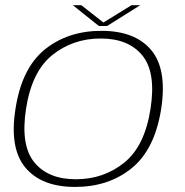

<svg xmlns="http://www.w3.org/2000/svg" viewBox="-20 -714 713 738"><path d="M268.5 4.5Q140 4.5 77.8 -69.5Q15.5 -143.5 39.5 -295.5Q63.5 -452 152.2 -523.8Q241 -595.5 370 -595.5Q499 -595.5 561 -521.8Q623 -448 599.5 -295.5Q575 -139.5 486.2 -67.5Q397.5 4.5 268.5 4.5ZM271.5 -25Q378.5 -25 457.5 -88.8Q536.5 -152.5 558.5 -295.5Q580.5 -435.5 527.2 -500.8Q474 -566 367 -566Q260.5 -566 181.2 -502.5Q102 -439 80 -295.5Q58.5 -155.5 111.8 -90.2Q165 -25 271.5 -25ZM360 -614 260 -694H292.5L377.5 -627.5L485.5 -694H519L391.5 -614Z"/></svg>

Font: Anybody ExtraExpanded ExtraLight
Style: Italic
Weight: 200
Width: 8
Italic angle: -10°
Designer: Tyler Finck
Foundry: Etcetera Type Company
Version: Version 1.010; ttfautohint (v1.8.3) -l 8 -r 50 -G 200 -x 14 